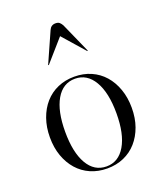

<svg xmlns="http://www.w3.org/2000/svg" viewBox="-131 -777 738 873"><g transform="rotate(-20 238.0 -340.5)"><path d="M238 -434Q282 -434 318.5 -418Q355 -402 381 -372.5Q407 -343 421.5 -302Q436 -261 436 -212Q436 -162 421.5 -121.5Q407 -81 381 -51.5Q355 -22 318.5 -6Q282 10 238 10Q194 10 157.5 -6Q121 -22 95 -51.5Q69 -81 54.5 -121.5Q40 -162 40 -212Q40 -261 54.5 -302Q69 -343 95 -372.5Q121 -402 157.5 -418Q194 -434 238 -434ZM114 -212Q114 -112 146.5 -56Q179 0 238 0Q296 0 329 -56Q362 -112 362 -212Q362 -312 329 -368Q296 -424 238 -424Q179 -424 146.5 -368Q114 -312 114 -212ZM337 -524 334 -523 241 -629 148 -523 145 -524 210 -670Q219 -691 241 -691Q254 -691 260.5 -685Q267 -679 272 -670Z"/></g></svg>

Font: Libre Caslon Display
Style: Regular
Weight: 400
Designer: Pablo Impallari, Rodrigo Fuenzalida
Foundry: Pablo Impallari, Rodrigo Fuenzalida
Version: Version 1.002; ttfautohint (v1.5)